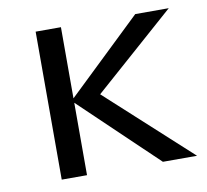

<svg xmlns="http://www.w3.org/2000/svg" viewBox="-60 -533 644 598"><g transform="rotate(-10 262.0 -234.0)"><path d="M409 0 169 -229V0H89V-468H169V-243L404 -468H510L253 -241L517 0Z"/></g></svg>

Font: Ysabeau SC Medium
Style: Regular
Weight: 500
Designer: Christian Thalmann (Catharsis Fonts)
Version: Version 0.003